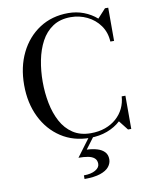

<svg xmlns="http://www.w3.org/2000/svg" viewBox="-105 -838 935 1167"><g transform="rotate(-10 362.0 -255.0)"><path d="M397.5 10Q296 10 219.5 -40Q143 -90 100.5 -177Q58 -264 58 -375Q58 -486.5 100.5 -573.2Q143 -660 219.5 -710Q296 -760 397.5 -760Q447.5 -760 492.8 -742.8Q538 -725.5 572.5 -695L623 -750H643V-545H620Q617 -603 586.5 -645.2Q556 -687.5 508.8 -710.2Q461.5 -733 407.5 -733Q342.5 -733 297.2 -703Q252 -673 224.8 -622Q197.5 -571 185 -507Q172.5 -443 172.5 -375Q172.5 -307 185 -243Q197.5 -179 224.8 -128Q252 -77 297.2 -47Q342.5 -17 407.5 -17Q456.5 -17 496.2 -31.2Q536 -45.5 565.2 -71.2Q594.5 -97 611 -131.2Q627.5 -165.5 630 -205H653V0H633L587 -58.5Q552.5 -26.5 503.8 -8.2Q455 10 397.5 10ZM320.5 250.5V228Q365 228 391.8 212.5Q418.5 197 418.5 174Q418.5 151 404 138.5Q389.5 126 364.2 121.5Q339 117 306.5 117L394.5 -1H423L364.5 77Q401 78.5 429 87Q457 95.5 473.2 112.8Q489.5 130 489.5 158Q489.5 183 472.5 204.2Q455.5 225.5 418.2 238Q381 250.5 320.5 250.5Z"/></g></svg>

Font: BodoniModa 10 Custom
Style: Regular
Weight: 400
Designer: Owen Earl
Foundry: indestructible type
Version: Version 2.005